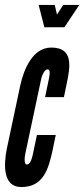

<svg xmlns="http://www.w3.org/2000/svg" viewBox="-25 -747 340 775"><path d="M235 -637 295 -727H230L205 -688L196 -727H131L154 -637ZM141 -427C145 -447 157 -467 166 -467C175 -467 179 -460 172 -427L157 -355H233L244 -408C259 -479 272 -555 182 -555C106 -555 71 -466 57 -403L2 -144C-9 -87 -16 8 61 8C149 8 170 -62 187 -139L200 -202H124L108 -126C101 -93 93 -83 83 -83C73 -83 73 -106 77 -126Z"/></svg>

Font: League Gothic Condensed Italic
Style: Regular
Weight: 400
Width: 3
Designer: Tyler Finck
Foundry: The League of Moveable Type
Version: Version 1.001;PS 001.001;hotconv 1.0.56;makeotf.lib2.0.21325